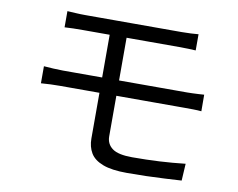

<svg xmlns="http://www.w3.org/2000/svg" viewBox="-79 -814 1157 934"><g transform="rotate(10 500.0 -347.5)"><path d="M181.2 -710Q201.2 -709 223.5 -707.6Q245.7 -706.2 271.3 -706.2Q289.2 -706.2 325.5 -706.2Q361.7 -706.2 409.1 -706.2Q456.6 -706.2 507.9 -706.2Q559.2 -706.2 606.9 -706.2Q654.7 -706.2 691.6 -706.2Q728.6 -706.2 746.5 -706.2Q771.3 -706.2 791.7 -707.4Q812.1 -708.6 828.9 -710V-630.1Q811.4 -631.1 792.3 -631.8Q773.3 -632.5 746.5 -632.5Q728.6 -632.5 690.5 -632.5Q652.3 -632.5 602.8 -632.5Q553.4 -632.5 500.9 -632.5Q448.4 -632.5 401 -632.5Q353.5 -632.5 319 -632.5Q284.5 -632.5 271.3 -632.5Q245.7 -632.5 223.5 -632Q201.2 -631.5 181.2 -630.1ZM487.1 -388.8Q487.1 -360.7 487.1 -324.5Q487.1 -288.4 487.1 -252.4Q487.1 -216.5 487.1 -187.7Q487.1 -159 487.1 -145.4Q487.1 -107.9 516.1 -86.3Q545.2 -64.6 614.2 -64.6Q685.3 -64.6 748.9 -68Q812.4 -71.4 876.5 -78.6L871.6 5.2Q832.9 7.5 788.8 9.9Q744.8 12.3 697.7 13.6Q650.7 14.9 602.5 14.9Q527.5 14.9 483.7 -1.7Q439.8 -18.3 421.7 -48.8Q403.6 -79.2 403.6 -120Q403.6 -147.2 403.6 -181.6Q403.6 -216 403.6 -253.4Q403.6 -290.8 403.6 -326.5Q403.6 -362.1 403.6 -391.7Q403.6 -403.9 403.6 -430.5Q403.6 -457.1 403.6 -490.5Q403.6 -523.8 403.6 -557Q403.6 -590.2 403.6 -616.8Q403.6 -643.5 403.6 -655.7L487.1 -655.1Q487.1 -642.9 487.1 -615.2Q487.1 -587.5 487.1 -552.3Q487.1 -517.1 487.1 -482.8Q487.1 -448.6 487.1 -422.9Q487.1 -397.3 487.1 -388.8ZM115.2 -426.2Q136 -424.6 162.7 -423Q189.3 -421.5 209.5 -421.5Q224.8 -421.5 262.4 -421.5Q300.1 -421.5 351.6 -421.5Q403.1 -421.5 461.8 -421.5Q520.5 -421.5 578.5 -421.5Q636.6 -421.5 687.6 -421.5Q738.5 -421.5 774.4 -421.5Q810.2 -421.5 824 -421.5Q835 -421.5 849.9 -422.1Q864.8 -422.8 880.5 -423.5Q896.1 -424.2 907 -425.2L907.4 -343.4Q890.3 -345.2 866.4 -345.5Q842.5 -345.8 825.5 -345.8Q811.4 -345.8 775.1 -345.8Q738.9 -345.8 687.8 -345.8Q636.6 -345.8 578.1 -345.8Q519.7 -345.8 461 -345.8Q402.4 -345.8 351 -345.8Q299.7 -345.8 262.2 -345.8Q224.8 -345.8 209.5 -345.8Q190.5 -345.8 163.4 -344.9Q136.2 -344 115.2 -342Z"/></g></svg>

Font: Noto Sans HK Thin
Style: Regular
Weight: 100
Designer: Ryoko NISHIZUKA 西塚涼子 (kana, bopomofo & ideographs); Paul D. Hunt (Latin, Greek & Cyrillic); Sandoll Communications 산돌커뮤니
Foundry: Adobe
Version: Version 2.004-H2;hotconv 1.0.118;makeotfexe 2.5.65603